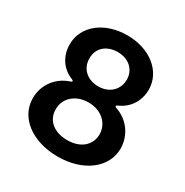

<svg xmlns="http://www.w3.org/2000/svg" viewBox="-171 -876 988 1025"><g transform="rotate(30 323.0 -363.5)"><path d="M323.2 9.9C480.5 9.9 593 -76.7 593.4 -195C593 -274.5 543 -345.2 467.7 -370.4C453.5 -375 453.1 -382.1 467.3 -387.8C528.8 -414.1 566.1 -473 566.4 -542.3C566.1 -654.1 463.1 -737.2 323.2 -737.2C182.2 -737.2 79.2 -654.5 79.5 -542.3C79.2 -471.6 117.2 -411.9 181.8 -386.7C194.6 -382.1 194.6 -375.4 181.8 -371.4C103.7 -346.2 52.2 -275.9 52.6 -195C52.2 -76.7 164.4 9.9 323.2 9.9ZM323.2 -422.9C255.7 -422.9 207.4 -466.6 208.1 -529.8C207.4 -592.3 254.3 -634.2 323.2 -634.2C391 -634.2 437.5 -592.3 438.2 -529.8C437.5 -466.3 389.6 -422.9 323.2 -422.9ZM323.2 -91.6C240.8 -91.6 187.5 -137.1 188.2 -204.2C187.5 -273.8 244.7 -323.2 323.2 -323.2C400.6 -323.2 457.4 -273.4 458.1 -204.2C457.4 -137.1 404.5 -91.6 323.2 -91.6Z"/></g></svg>

Font: RA Gorm Semi Bold
Style: Regular
Weight: 600
Designer: Rasmus Andersson
Foundry: rsms
Version: Version 3.000;hotconv 1.0.109;makeotfexe 2.5.65596